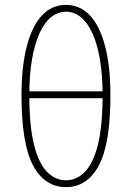

<svg xmlns="http://www.w3.org/2000/svg" viewBox="-20 -754 540 786"><path d="M250 12Q163 12 115.5 -76.5Q68 -165 68 -364Q68 -481 89.5 -564Q111 -647 151.5 -690.5Q192 -734 250 -734Q308 -734 348.5 -690.5Q389 -647 410.5 -564Q432 -481 432 -364Q432 -165 384.5 -76.5Q337 12 250 12ZM250 -16Q294 -16 328 -51Q362 -86 381 -162.5Q400 -239 400 -364Q400 -447 389 -511Q378 -575 358 -618.5Q338 -662 310.5 -684Q283 -706 250 -706Q217 -706 189.5 -684Q162 -662 142 -618.5Q122 -575 111 -511Q100 -447 100 -364Q100 -239 119 -162.5Q138 -86 172 -51Q206 -16 250 -16ZM86 -352V-380H414V-352Z"/></svg>

Font: Source Sans Variable
Style: Regular
Weight: 200
Designer: Paul D. Hunt
Foundry: Adobe Systems Incorporated
Version: Version 3.006;hotconv 1.0.111;makeotfexe 2.5.65597